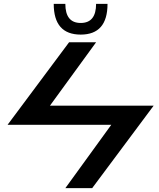

<svg xmlns="http://www.w3.org/2000/svg" viewBox="-20 -980 830 1000"><path d="M339.8 -759.8Q259.8 -652.3 19.5 -330.1Q155.3 -330.1 559.6 -330.1Q500 -247.1 320.3 0Q355.5 0 460 0Q540 -107.4 780.3 -429.7Q644.5 -429.7 240.2 -429.7Q299.8 -512.7 480.5 -759.8Q445.3 -759.8 339.8 -759.8ZM540 -960Q525.4 -960 480.5 -960Q480.5 -860.4 400.4 -860.4Q320.3 -860.4 320.3 -960Q299.8 -960 259.8 -960Q259.8 -799.8 400.4 -799.8Q540 -799.8 540 -960Z"/></svg>

Font: Alibu-Mazigh Belqasem 1
Style: Bold
Weight: 400
Designer: Mazigh Mubarik Belqasem
Version: Version 1.0